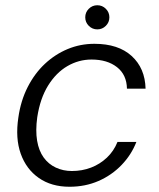

<svg xmlns="http://www.w3.org/2000/svg" viewBox="-20 -700 608 732"><path d="M245 12Q176 12 128 -21.5Q80 -55 59 -114Q38 -173 50 -252Q59 -316 85.5 -368Q112 -420 151 -456.5Q190 -493 238 -513Q286 -533 340 -533Q431 -533 482 -486.5Q533 -440 535 -362H464Q463 -415 426 -444Q389 -473 329 -473Q280 -473 237 -448Q194 -423 163.5 -374Q133 -325 122 -253Q115 -202 121.5 -163.5Q128 -125 146.5 -99.5Q165 -74 193 -61Q221 -48 254 -48Q293 -48 327 -61Q361 -74 387.5 -99Q414 -124 428 -159H500Q481 -110 443.5 -71Q406 -32 355.5 -10Q305 12 245 12ZM351 -588Q332 -588 318.5 -601.5Q305 -615 305 -634Q305 -653 318.5 -666.5Q332 -680 351 -680Q370 -680 383.5 -666.5Q397 -653 397 -634Q397 -615 383.5 -601.5Q370 -588 351 -588Z"/></svg>

Font: DM Sans 10pt Light
Style: Italic
Weight: 300
Italic angle: -10°
Version: Version 4.004;gftools[0.9.30]